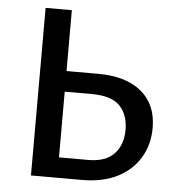

<svg xmlns="http://www.w3.org/2000/svg" viewBox="-49 -705 698 751"><g transform="rotate(5 300.0 -329.0)"><path d="M100 0V-658H203V-80H318Q386 -80 419.5 -115.5Q453 -151 453 -210Q453 -269 420 -303.5Q387 -338 309 -338H167V-419H327Q437 -419 497.5 -368.5Q558 -318 558 -227Q558 -160 526.5 -108.5Q495 -57 438 -28.5Q381 0 301 0Z"/></g></svg>

Font: Ysabeau Office SemiBold
Style: Regular
Weight: 600
Designer: Christian Thalmann (Catharsis Fonts)
Version: Version 2.001;gftools[0.9.30]; featfreeze: tnum,lnum,ss02